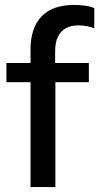

<svg xmlns="http://www.w3.org/2000/svg" viewBox="-20 -760 403 780"><path d="M104 0V-426H6V-504H132L104 -478V-558Q104 -647 149 -693.5Q194 -740 281 -740Q302 -740 325 -737Q348 -734 363 -727V-645Q351 -650 333.5 -653.5Q316 -657 298 -657Q269 -657 248 -645.5Q227 -634 215.5 -611Q204 -588 204 -552V-484L189 -504H341V-426H205V0Z"/></svg>

Font: Mulish ExtraLight SemiBold
Style: Regular
Weight: 600
Version: Version 3.603